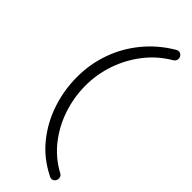

<svg xmlns="http://www.w3.org/2000/svg" viewBox="-291 -735 956 956"><g transform="rotate(45 187.0 -257.0)"><path d="M321 192Q314 192 306 187Q222 145 166 75.5Q110 6 81.5 -80Q53 -166 53 -257Q53 -348 82.5 -431.5Q112 -515 169 -584.5Q226 -654 307 -702Q314 -706 321 -706Q333 -706 340 -697.5Q347 -689 347 -679Q347 -665 335 -656Q264 -615 214.5 -551.5Q165 -488 139 -412Q113 -336 113 -257Q113 -178 138 -101Q163 -24 212.5 39.5Q262 103 335 142Q347 149 347 165Q347 175 340 183.5Q333 192 321 192Z"/></g></svg>

Font: Quicksand Light
Style: Regular
Weight: 400
Version: Version 3.004